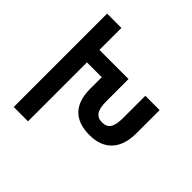

<svg xmlns="http://www.w3.org/2000/svg" viewBox="-183 -879 1044 1044"><g transform="rotate(45 339.5 -357.0)"><path d="M638 -547V-369Q638 -278 593 -229.5Q548 -181 464 -181Q378 -181 333.5 -226.5Q289 -272 289 -362V-451H175V2H65V-716H175V-547H360H399V-376Q399 -323 415 -300.5Q431 -278 464 -278Q497 -278 512.5 -300.5Q528 -323 528 -376V-547Z"/></g></svg>

Font: Noto Sans Armenian Medium Cond
Style: Regular
Weight: 500
Width: 3
Designer: Monotype Design team
Foundry: Monotype Imaging Inc.
Version: Version 1.000